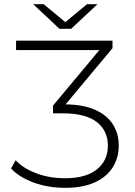

<svg xmlns="http://www.w3.org/2000/svg" viewBox="-20 -895 649 920"><path d="M292 5Q209 5 139.5 -21Q70 -47 33 -88L55 -127Q89 -90 151.5 -65.5Q214 -41 292 -41Q392 -41 444.5 -83.5Q497 -126 497 -197Q497 -268 444 -310Q391 -352 280 -352H234V-389L472 -674L477 -655H57V-700H519V-664L281 -379L263 -395H286Q375 -395 433 -370Q491 -345 520 -300.5Q549 -256 549 -197Q549 -139 520 -93Q491 -47 434 -21Q377 5 292 5ZM265 -757 139 -875H189L311 -774H275L397 -875H447L321 -757Z"/></svg>

Font: Modern
Style: Regular
Weight: 300
Designer: Julieta Ulanovsky
Foundry: Julieta Ulanovsky
Version: Version 8.000